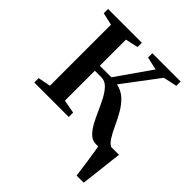

<svg xmlns="http://www.w3.org/2000/svg" viewBox="-192 -653 963 963"><g transform="rotate(45 290.0 -171.0)"><path d="M502.5 180Q500 159 496.5 133.8Q493 108.5 489.2 83.2Q485.5 58 482 35.8Q478.5 13.5 475.5 -1.5L443 -44H579.5Q577 -24.5 574.2 -1.8Q571.5 21 569 45.2Q566.5 69.5 563.5 93.2Q560.5 117 558 139.2Q555.5 161.5 553 180ZM22.5 0V-31L89.5 -44V-477L23.5 -492V-522.5H263V-492L195.5 -477V-292H277.5L406.5 -476.5L337.5 -492V-522.5H538V-492L465.5 -476.5L322.5 -286.5Q359.5 -279 385.5 -254.2Q411.5 -229.5 430.2 -196.2Q449 -163 464.2 -129.5Q479.5 -96 495.5 -71.5Q511.5 -47 532.5 -40L561.5 -31V0H459Q434 0 414.8 -18.5Q395.5 -37 379.8 -66.2Q364 -95.5 349.8 -128.2Q335.5 -161 319.8 -190.2Q304 -219.5 285.2 -238Q266.5 -256.5 241.5 -256.5H195.5V-44L267 -31V0Z"/></g></svg>

Font: Merriweather 96pt Medium
Style: Regular
Weight: 500
Version: Version 2.100